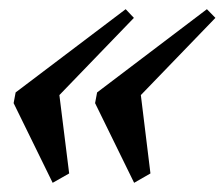

<svg xmlns="http://www.w3.org/2000/svg" viewBox="-20 -418 491 420"><path d="M273.4 -18.1 188 -192.4 192.4 -215.8 432.6 -397.9 451.2 -378.9 288.1 -210 309.1 -38.6ZM95.2 -18.1 9.8 -192.4 14.2 -215.8 254.9 -397.9 272.9 -378.9 109.9 -210 131.3 -38.6Z"/></svg>

Font: Elstob 14pt SemiBold
Style: Italic
Weight: 600
Italic angle: -20°
Designer: Peter S. Baker
Version: Version 1.015